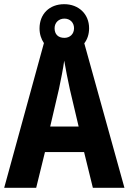

<svg xmlns="http://www.w3.org/2000/svg" viewBox="-20 -898 616 918"><path d="M424 0H575L383 -691C398 -710 406 -735 406 -763C406 -831 356 -878 287 -878C216 -878 169 -831 169 -762C169 -735 177 -711 190 -692L0 0H153L195 -171H382ZM288 -717C257 -717 241 -735 241 -763C241 -790 261 -809 288 -809C315 -809 334 -790 334 -763C334 -735 314 -717 288 -717ZM314 -471 356 -293H220L262 -473C271 -516 282 -570 287 -608C293 -571 305 -513 314 -471Z"/></svg>

Font: Noto Sans Hebrew Condensed
Style: Bold
Weight: 700
Width: 3
Designer: Monotype Design Team
Foundry: Monotype Imaging Inc.
Version: Version 2.004